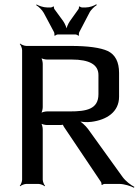

<svg xmlns="http://www.w3.org/2000/svg" viewBox="-20 -865 652 903"><path d="M540 -410V-522C540 -574 522 -608 487 -625C452 -641 393 -649 312 -649H104C95 -649 80 -655 75 -660L73 -658C78 -653 84 -638 84 -629V-20C84 -11 78 4 73 9L75 11C80 6 95 0 104 0H161C170 0 185 6 190 11L192 9C187 4 181 -11 181 -20V-257C181 -266 177 -283 172 -288L170 -286C175 -281 192 -277 201 -277H264C268 -277 278 -278 279 -280L276 -282C274 -280 279 -271 281 -268L455 -9C457 -6 458 1 457 3L460 5C462 3 468 0 472 0H541C564 0 595 10 610 18L612 14C596 6 571 -13 557 -32L395 -257C383 -274 360 -294 346 -301L344 -297C359 -291 390 -289 410 -292C481 -301 540 -338 540 -410ZM308 -341H201C192 -341 175 -337 170 -332L172 -330C177 -335 181 -352 181 -361V-565C181 -574 177 -591 172 -596L170 -594C175 -589 192 -585 201 -585H317C401 -585 443 -561 443 -512V-422C443 -351 386 -341 308 -341ZM252 -703H335C339 -703 347 -699 349 -697L352 -699C350 -701 351 -710 353 -714L400 -804C407 -819 425 -835 435 -841L433 -845C423 -838 401 -830 384 -830H365C362 -830 356 -833 355 -835L351 -833C352 -831 351 -824 349 -822L309 -766C300 -753 291 -732 291 -720H295C295 -732 286 -753 277 -766L236 -822C234 -824 233 -831 234 -833L230 -835C229 -833 223 -830 220 -830H201C184 -830 162 -838 152 -844L150 -841C160 -835 178 -819 186 -804L234 -714C236 -710 237 -701 235 -699L239 -697C240 -699 248 -703 252 -703Z"/></svg>

Font: Gamestation Storm
Style: Regular
Weight: 400
Designer: Jonas Hecksher
Foundry: Jonas Hecksher, Playtypeª, e-types AS
Version: Version 1.003